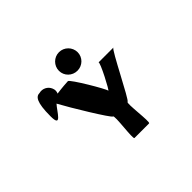

<svg xmlns="http://www.w3.org/2000/svg" viewBox="-130 -1115 1003 1003"><g transform="rotate(-45 371.0 -614.0)"><path d="M128 -706C128 -617 169 -701 197 -731C230 -669 348 -475 358 -475C371 -475 346 -316 358 -316H466C478 -316 454 -475 466 -475C478 -475 601 -728 614 -728H504C516 -728 436 -576 436 -588C436 -600 335 -772 322 -772C315 -772 273 -769 238 -764C243 -775 244 -788 238 -801C228 -826 200 -840 174 -833C148 -833 128 -812 128 -706ZM327 -843C327 -805 358 -775 396 -775C434 -775 465 -805 465 -843C465 -881 434 -912 396 -912C358 -912 327 -881 327 -843Z"/></g></svg>

Font: Ampere
Style: Regular
Weight: 400
Version: Version 1